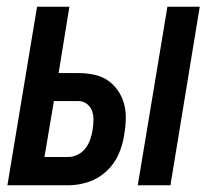

<svg xmlns="http://www.w3.org/2000/svg" viewBox="-20 -550 640 570"><path d="M389 0 477 -530H573L486 0ZM2 0 90 -530H186L154 -333H213Q236 -333 258.5 -328.5Q281 -324 299 -312Q317 -300 329.5 -282Q342 -264 348 -243Q354 -222 353.5 -198.5Q353 -175 349 -152Q345 -122 332.5 -93Q320 -64 296.5 -42Q273 -20 243 -10Q213 0 183 0ZM112 -84H183Q197 -84 211 -91Q225 -98 234 -110Q243 -122 248 -136.5Q253 -151 255 -165Q257 -179 257.5 -193Q258 -207 253.5 -220Q249 -233 238 -241.5Q227 -250 213 -250H140Z"/></svg>

Font: Iosevka Curly MdExObl
Style: Regular
Weight: 500
Width: 7
Italic angle: -9°
Monospace: yes
Designer: Belleve Invis
Foundry: Belleve Invis
Version: Version 11.1.0; ttfautohint (v1.8.3)